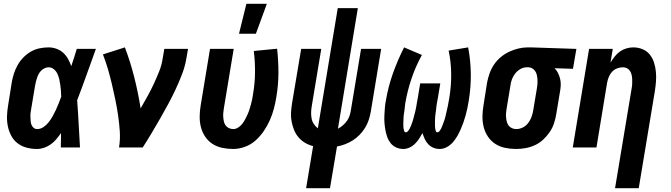

<svg xmlns="http://www.w3.org/2000/svg" viewBox="-20 -778 3540 1013"><path d="M176 8Q147 8 120.5 1Q94 -6 73 -22Q52 -38 39.5 -61.5Q27 -85 21.5 -111.5Q16 -138 17 -166.5Q18 -195 23 -223L42 -343Q46 -367 53.5 -390Q61 -413 73 -434.5Q85 -456 103 -474.5Q121 -493 142.5 -505.5Q164 -518 188.5 -523Q213 -528 236 -528Q258 -528 278.5 -520.5Q299 -513 314 -499Q329 -485 339 -467Q349 -449 356 -429Q364 -452 371 -474.5Q378 -497 385 -520H486Q461 -452 437 -384Q413 -316 387 -249Q392 -187 395 -124.5Q398 -62 402 0H301Q301 -19 301.5 -38Q302 -57 302 -76Q290 -59 277.5 -44Q265 -29 248.5 -17Q232 -5 213 1.5Q194 8 176 8ZM176 -97Q194 -97 210 -108Q226 -119 237.5 -134Q249 -149 258.5 -166Q268 -183 275.5 -199.5Q283 -216 290 -233.5Q297 -251 303 -268Q303 -284 301.5 -299.5Q300 -315 298 -330.5Q296 -346 292.5 -361Q289 -376 282.5 -389.5Q276 -403 264 -413Q252 -423 236 -423Q226 -423 215.5 -418Q205 -413 197 -405Q189 -397 184 -387.5Q179 -378 175.5 -367.5Q172 -357 169.5 -347Q167 -337 165 -326L145 -206Q143 -195 141.5 -184Q140 -173 140.5 -162.5Q141 -152 141.5 -141.5Q142 -131 145.5 -121Q149 -111 157 -104Q165 -97 176 -97Z M608 0Q615 -43 612 -86Q609 -129 603 -170Q597 -211 588.5 -252Q580 -293 570.5 -333.5Q561 -374 549.5 -413.5Q538 -453 523 -491L639 -528Q668 -451 688.5 -370Q709 -289 722 -206Q740 -238 758 -270Q776 -302 791 -334.5Q806 -367 819.5 -400.5Q833 -434 838 -468L847 -520H972L963 -468Q956 -427 940.5 -386.5Q925 -346 906.5 -306.5Q888 -267 867 -228Q846 -189 824 -151Q802 -113 779.5 -75Q757 -37 733 0Z M1210 8Q1181 8 1152.5 2Q1124 -4 1101 -19Q1078 -34 1062.5 -57Q1047 -80 1040 -107.5Q1033 -135 1033.5 -164.5Q1034 -194 1039 -223L1088 -520H1213L1161 -206Q1159 -194 1158 -182Q1157 -170 1158 -158.5Q1159 -147 1161.5 -136Q1164 -125 1170.5 -116Q1177 -107 1188 -102Q1199 -97 1211 -97Q1224 -97 1236.5 -105Q1249 -113 1258 -124.5Q1267 -136 1273.5 -148.5Q1280 -161 1286 -174Q1292 -187 1296 -200.5Q1300 -214 1304 -227.5Q1308 -241 1310.5 -254Q1313 -267 1315 -281Q1325 -339 1325.5 -396.5Q1326 -454 1319 -509L1442 -521Q1449 -459 1449 -395Q1449 -331 1438 -266Q1433 -235 1425 -204.5Q1417 -174 1404 -144.5Q1391 -115 1372 -87Q1353 -59 1328.5 -37Q1304 -15 1272.5 -3.5Q1241 8 1210 8ZM1241 -600 1280 -758H1388L1330 -600Z M1595 215 1632 -7Q1609 -13 1589.5 -24.5Q1570 -36 1555 -53.5Q1540 -71 1531.5 -92.5Q1523 -114 1518.5 -137Q1514 -160 1515.5 -184.5Q1517 -209 1521 -234L1569 -520H1675L1625 -219Q1622 -202 1621.5 -185.5Q1621 -169 1624 -153Q1627 -137 1636 -123.5Q1645 -110 1657 -101L1762 -735H1868L1763 -99Q1777 -106 1790 -117.5Q1803 -129 1812 -142.5Q1821 -156 1825.5 -171Q1830 -186 1832 -201L1885 -520H1991L1936 -187Q1932 -165 1925 -144Q1918 -123 1906 -103.5Q1894 -84 1877.5 -67Q1861 -50 1841.5 -37.5Q1822 -25 1800.5 -17Q1779 -9 1758 -5L1721 215Z M2108 8Q2088 8 2070.5 0Q2053 -8 2041.5 -22Q2030 -36 2023.5 -54Q2017 -72 2013.5 -91Q2010 -110 2008.5 -129.5Q2007 -149 2008 -168.5Q2009 -188 2010.5 -208Q2012 -228 2016 -248Q2028 -320 2053 -390.5Q2078 -461 2112 -528L2206 -488Q2172 -426 2150.5 -361.5Q2129 -297 2118 -232Q2117 -226 2116.5 -219Q2116 -212 2115 -205.5Q2114 -199 2113.5 -192.5Q2113 -186 2111.5 -179Q2110 -172 2109.5 -165.5Q2109 -159 2109 -152.5Q2109 -146 2108.5 -139.5Q2108 -133 2108 -126.5Q2108 -120 2108 -113.5Q2108 -107 2109 -100.5Q2110 -94 2112.5 -87Q2115 -80 2121 -80Q2128 -80 2133 -86.5Q2138 -93 2141.5 -99.5Q2145 -106 2147.5 -112.5Q2150 -119 2152.5 -125.5Q2155 -132 2157 -138.5Q2159 -145 2161 -152Q2163 -159 2164.5 -165.5Q2166 -172 2168 -179Q2170 -186 2171.5 -192.5Q2173 -199 2174.5 -206Q2176 -213 2177 -219.5Q2178 -226 2179 -233Q2180 -240 2181.5 -246.5Q2183 -253 2184 -260L2197 -338H2303L2290 -260Q2289 -253 2287.5 -246.5Q2286 -240 2285 -233.5Q2284 -227 2283 -220Q2282 -213 2281.5 -206.5Q2281 -200 2280 -193.5Q2279 -187 2278 -180Q2277 -173 2276.5 -166.5Q2276 -160 2275.5 -153.5Q2275 -147 2275 -140Q2275 -133 2275 -126.5Q2275 -120 2275 -113.5Q2275 -107 2276 -100.5Q2277 -94 2279 -87Q2281 -80 2287 -80Q2294 -80 2299 -86.5Q2304 -93 2307 -99Q2310 -105 2312.5 -111.5Q2315 -118 2317.5 -124.5Q2320 -131 2322.5 -138Q2325 -145 2327 -151.5Q2329 -158 2330.5 -164.5Q2332 -171 2333.5 -177.5Q2335 -184 2336.5 -191Q2338 -198 2339.5 -204.5Q2341 -211 2342.5 -217.5Q2344 -224 2345 -231Q2346 -238 2347.5 -244.5Q2349 -251 2350 -258Q2361 -322 2360.5 -386.5Q2360 -451 2347 -511L2450 -528Q2463 -460 2464 -389Q2465 -318 2453 -246Q2450 -227 2446 -208Q2442 -189 2437 -170.5Q2432 -152 2425.5 -133.5Q2419 -115 2411 -96.5Q2403 -78 2393 -60.5Q2383 -43 2369.5 -27.5Q2356 -12 2337.5 -2Q2319 8 2300 8Q2282 8 2266.5 1.5Q2251 -5 2239.5 -17Q2228 -29 2221 -44.5Q2214 -60 2209 -76Q2201 -61 2191.5 -46.5Q2182 -32 2169.5 -19.5Q2157 -7 2140.5 0.5Q2124 8 2108 8Z M2703 8Q2673 8 2644.5 2Q2616 -4 2593 -19Q2570 -34 2554.5 -57Q2539 -80 2532 -107.5Q2525 -135 2525.5 -164.5Q2526 -194 2531 -223L2550 -343Q2555 -368 2563.5 -392Q2572 -416 2587 -438Q2602 -460 2622.5 -477Q2643 -494 2666.5 -505Q2690 -516 2715 -522Q2740 -528 2764 -528H2781L3021 -520L3003 -415L2906 -418Q2917 -407 2924 -393Q2931 -379 2935 -363Q2939 -347 2938.5 -330Q2938 -313 2935 -297L2915 -177Q2911 -152 2903 -127.5Q2895 -103 2880 -81Q2865 -59 2845.5 -41Q2826 -23 2802 -12Q2778 -1 2752.5 3.5Q2727 8 2703 8ZM2704 -97Q2721 -97 2737.5 -105Q2754 -113 2765.5 -127.5Q2777 -142 2783.5 -159Q2790 -176 2793 -194L2813 -314Q2816 -331 2816 -348.5Q2816 -366 2812.5 -382Q2809 -398 2797.5 -410Q2786 -422 2768 -423H2759Q2742 -423 2726 -414Q2710 -405 2698.5 -390.5Q2687 -376 2681 -359.5Q2675 -343 2673 -326L2653 -206Q2651 -194 2650 -182Q2649 -170 2650 -158.5Q2651 -147 2654 -135.5Q2657 -124 2663.5 -115.5Q2670 -107 2680.5 -102Q2691 -97 2704 -97Z M3225 215 3313 -314Q3315 -325 3315.5 -337Q3316 -349 3315.5 -360.5Q3315 -372 3312.5 -383Q3310 -394 3304 -403.5Q3298 -413 3288 -418Q3278 -423 3266 -423Q3251 -423 3235.5 -417Q3220 -411 3209 -399Q3198 -387 3192 -372Q3186 -357 3183 -341L3127 0H3002L3088 -520H3213L3201 -448Q3211 -464 3223 -479.5Q3235 -495 3250.5 -506Q3266 -517 3284.5 -522.5Q3303 -528 3321 -528Q3347 -528 3370 -518.5Q3393 -509 3408 -490.5Q3423 -472 3430.5 -448.5Q3438 -425 3440.5 -399.5Q3443 -374 3441 -348Q3439 -322 3435 -297L3350 215Z"/></svg>

Font: Iosevka Extrabold Oblique
Style: Regular
Weight: 800
Italic angle: -9°
Monospace: yes
Designer: Belleve Invis
Foundry: Belleve Invis
Version: Version 32.5.0; ttfautohint (v1.8.4)